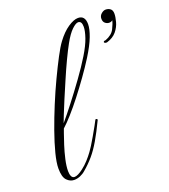

<svg xmlns="http://www.w3.org/2000/svg" viewBox="-125 -747 745 847"><g transform="rotate(-20 248.0 -324.0)"><path d="M79 9Q60 9 45 -6.5Q30 -22 30 -62Q30 -89 41 -132Q52 -175 70.5 -227Q89 -279 111.5 -333.5Q134 -388 157.5 -437.5Q181 -487 201.5 -526Q222 -565 237 -585Q263 -620 290.5 -638.5Q318 -657 338 -657Q371 -657 371 -616Q371 -594 358 -559.5Q345 -525 315 -477Q293 -442 265.5 -403.5Q238 -365 210 -329Q182 -293 156.5 -264.5Q131 -236 113 -220Q113 -220 106 -200.5Q99 -181 89.5 -151.5Q80 -122 73 -91Q66 -60 66 -37Q66 -22 70.5 -12.5Q75 -3 85 -3Q100 -3 126 -23Q142 -35 157 -51.5Q172 -68 183.5 -84Q195 -100 199 -107Q208 -121 220.5 -143Q233 -165 244 -184.5Q255 -204 257 -209Q259 -211 260 -211Q262 -211 265 -208.5Q268 -206 266 -204Q242 -154 221.5 -119Q201 -84 180 -59.5Q159 -35 133 -13Q122 -3 107.5 3Q93 9 79 9ZM120 -242Q144 -270 177 -312.5Q210 -355 244 -402Q278 -449 303 -490Q328 -531 338.5 -562Q349 -593 349 -612Q349 -639 332 -639Q321 -639 302.5 -621.5Q284 -604 263 -566Q248 -539 230 -501Q212 -463 194 -421Q176 -379 160 -341.5Q144 -304 133.5 -277Q123 -250 120 -242ZM419 -512Q411 -512 409 -517Q409 -523 419 -523Q451 -535 462.5 -558Q474 -581 477 -596Q471 -590 461 -590Q451 -590 442.5 -597Q434 -604 434 -618Q434 -632 444.5 -641Q455 -650 465 -650Q478 -650 487 -643Q496 -636 496 -620Q496 -605 490 -582.5Q484 -560 468 -540.5Q452 -521 422 -512Z"/></g></svg>

Font: Mea Culpa
Style: Regular
Weight: 400
Designer: Robert E. Leuschke
Foundry: Robert E. Leuschke
Version: Version 1.010; ttfautohint (v1.8.3)